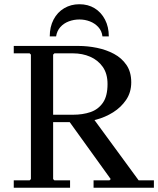

<svg xmlns="http://www.w3.org/2000/svg" viewBox="-20 -887 747 907"><path d="M422 0V-35H497L503 -41L300 -323H424L635 -35H707V0ZM350 -670Q394 -670 438 -661Q482 -652 518.5 -632.5Q555 -613 577.5 -580Q600 -547 600 -498Q600 -451 576 -415.5Q552 -380 514.5 -356.5Q477 -333 433.5 -321.5Q390 -310 350 -310H186L231 -355V-41L237 -35H311V0H45V-35H120L126 -41V-629L120 -635H45V-670ZM231 -300 186 -345H325Q371 -345 407.5 -357.5Q444 -370 466 -401.5Q488 -433 488 -490Q488 -539 465.5 -571Q443 -603 406 -619Q369 -635 325 -635H237L231 -629ZM464 -715Q461 -741 444.5 -759Q428 -777 404.5 -786Q381 -795 355 -795Q329 -795 305 -786Q281 -777 265 -759Q249 -741 245 -715H215Q215 -760 233 -794.5Q251 -829 283 -848Q315 -867 355 -867Q396 -867 427 -848Q458 -829 476 -794.5Q494 -760 494 -715Z"/></svg>

Font: Brygada 1918 Medium
Style: Regular
Weight: 500
Designer: Mateusz Machalski | Borys Kosmynka | Przemek Hoffer
Foundry: NIEPODLEGLA 2018
Version: Version 3.006